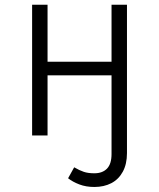

<svg xmlns="http://www.w3.org/2000/svg" viewBox="-20 -558 655 791"><path d="M439.5 -538.5H503.1V72.8Q503.1 117.9 485.9 149.5Q468.7 181 438.5 196.7Q408.2 212.3 368.7 212.3Q334.4 212.3 306.9 201.8Q279.5 191.3 260.5 176.4L285.6 131.3Q307.7 144.1 325.4 150Q343.1 155.9 368.7 155.9Q402.1 155.9 420.8 136.7Q439.5 117.4 439.5 76.9V-247.7H175.9V0H112.3V-538.5H175.9V-303.6H439.5Z"/></svg>

Font: Fira Code Fixed Light
Style: Regular
Weight: 300
Monospace: yes
Designer: Carrois Corporate, Edenspiekermann AG, Nikita Prokopov
Foundry: Carrois Corporate, Edenspiekermann AG, Nikita Prokopov
Version: Version 5.002